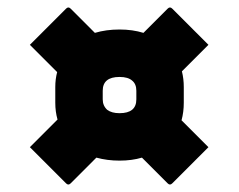

<svg xmlns="http://www.w3.org/2000/svg" viewBox="-20 -556 640 514"><path d="M128 -323Q128 -344 133 -363L60 -436L157 -533Q160 -536 163 -536Q166 -536 169 -533L234 -468Q264 -477 300 -477Q335 -477 364 -468L429 -533Q432 -536 435 -536Q438 -536 441 -533L538 -436L467 -365Q472 -345 472 -323V-281Q472 -256 466 -234L538 -162L441 -65Q438 -62 435 -62Q432 -62 429 -65L360 -134Q333 -126 300 -126Q267 -126 238 -134L169 -65Q166 -62 163 -62Q160 -62 157 -65L60 -162L134 -236Q128 -257 128 -281ZM255 -290Q255 -273 267 -262Q279 -253 300 -253Q345 -253 345 -290V-313Q345 -331 334 -340Q323 -350 300 -350Q255 -350 255 -313Z"/></svg>

Font: Recursive Sn Lnr St XBk
Style: Regular
Weight: 1000
Version: Version 1.079;hotconv 1.0.112;makeotfexe 2.5.65598; ttfautoh